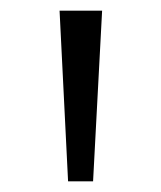

<svg xmlns="http://www.w3.org/2000/svg" viewBox="-20 -678 303 361"><path d="M108 -337 92 -658H172L155 -337Z"/></svg>

Font: EauTestText Medium
Style: Regular
Weight: 500
Designer: Christian Thalmann (Catharsis Fonts)
Version: Version 0.001;PS 000.001;hotconv 1.0.88;makeotf.lib2.5.64775